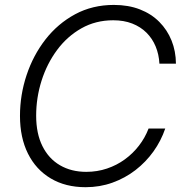

<svg xmlns="http://www.w3.org/2000/svg" viewBox="-20 -758 753 788"><path d="M331.5 10.3Q248.5 10.3 188 -25.9Q127.4 -62 94.7 -127.7Q62 -193.4 62 -282.2Q62 -368.2 89.1 -449.7Q116.2 -531.2 166.7 -596.2Q217.3 -661.1 288.3 -699.5Q359.4 -737.8 447.3 -737.8Q506.8 -737.8 554 -719.5Q601.1 -701.2 633.8 -668.2Q666.5 -635.3 684.1 -591.6Q701.7 -547.9 702.1 -496.6H634.3Q632.3 -534.7 618.9 -567.1Q605.5 -599.6 581.3 -623.8Q557.1 -647.9 522.7 -661.4Q488.3 -674.8 444.8 -674.8Q372.6 -674.8 314.2 -641.8Q255.9 -608.9 214.4 -553Q172.9 -497.1 150.6 -427Q128.4 -356.9 128.4 -283.2Q128.4 -210 154.1 -158.4Q179.7 -106.9 226.1 -79.8Q272.5 -52.7 334 -52.7Q378.9 -52.7 418.9 -66.2Q459 -79.6 492.2 -103.8Q525.4 -127.9 550.3 -160.2Q575.2 -192.4 589.8 -230.5H658.2Q641.1 -180.2 609.9 -136.5Q578.6 -92.8 535.9 -59.8Q493.2 -26.9 441.4 -8.3Q389.6 10.3 331.5 10.3Z"/></svg>

Font: Inter 24pt Light
Style: Italic
Weight: 300
Italic angle: -9.3988°
Designer: Rasmus Andersson
Foundry: rsms
Version: Version 4.001;git-66647c0bb